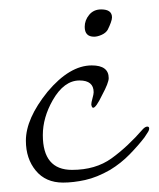

<svg xmlns="http://www.w3.org/2000/svg" viewBox="-20 -381 337 408"><path d="M114 7Q77 7 56 -18.5Q35 -44 35 -82Q35 -129 81 -186Q128 -242 175 -242Q211 -242 211 -215Q211 -205 197 -179Q184 -152 178 -152Q175 -152 174 -159Q174 -163 176.5 -172Q179 -181 179 -185Q179 -210 149 -210Q116 -210 92 -168Q71 -131 71 -94Q71 -20 133 -20Q183 -20 217 -44.5Q251 -69 284 -107Q289 -112 293 -112Q297 -112 297 -108Q297 -104 293.5 -99Q290 -94 287 -89Q274 -72 255.5 -53Q237 -34 214 -20Q186 -4 161 1.5Q136 7 114 7ZM180 -303Q160 -303 160 -324Q160 -338 169.5 -349.5Q179 -361 195 -361Q218 -361 218 -344Q218 -340 215.5 -333Q213 -326 209 -318Q205 -311 196 -307Q187 -303 180 -303Z"/></svg>

Font: Lavishly Yours
Style: Regular
Weight: 400
Designer: Robert E. Leuschke
Foundry: Robert E. Leuschke
Version: Version 1.010; ttfautohint (v1.8.3)